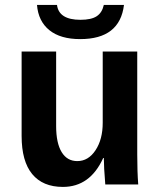

<svg xmlns="http://www.w3.org/2000/svg" viewBox="-20 -733 640 763"><path d="M203.1 -528.3V-231.9Q203.1 -164.6 224.9 -128.7Q246.6 -92.8 287.1 -92.8Q331.1 -92.8 359.6 -136Q388.2 -179.2 388.2 -245.1V-528.3H525.4V-118.2Q525.4 -50.8 529.3 0H398.4Q392.6 -70.3 392.6 -105H390.1Q337.9 9.8 230 9.8Q149.9 9.8 107.9 -41.3Q65.9 -92.3 65.9 -192.9V-528.3ZM298.8 -577.6Q220.2 -577.6 176.3 -613Q132.3 -648.4 127 -713.4H206.5Q213.9 -654.3 299.8 -654.3Q342.8 -654.3 364.3 -668.5Q385.7 -682.6 392.6 -713.4H472.7Q456.1 -577.6 298.8 -577.6Z"/></svg>

Font: Liberation Mono
Style: Bold
Weight: 700
Monospace: yes
Designer: Steve Matteson
Foundry: Ascender Corporation
Version: Version 2.1.5